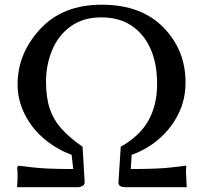

<svg xmlns="http://www.w3.org/2000/svg" viewBox="-20 -778 844 805"><path d="M51.8 2.9Q53.7 -21.5 53.7 -41Q53.7 -62.5 51.8 -74.2V-75.2L56.6 -83H59.6L117.2 -76.2Q173.8 -69.3 287.1 -69.3L280.3 -128.9Q218.8 -151.4 167 -194.3Q115.2 -237.3 84.5 -297.4Q53.7 -357.4 53.7 -423.8Q53.7 -553.7 148.4 -656.2Q243.2 -758.8 408.2 -758.3Q573.2 -757.8 666 -662.1Q758.8 -566.4 757.8 -430.7Q757.8 -360.4 728 -300.3Q698.2 -240.2 647 -195.8Q595.7 -151.4 532.2 -128.9L528.3 -69.3Q644.5 -69.3 699.7 -76.2Q754.9 -83 755.9 -83L760.7 -84V-74.2Q759.8 -70.3 759.8 -66.4V-56.6Q759.8 -47.9 762.7 2.9V6.8H505.9Q476.6 6.8 476.6 -12.7L486.3 -163.1L488.3 -164.1Q567.4 -209 603 -273.9Q638.7 -338.9 638.7 -425.3Q638.7 -511.7 611.3 -573.2Q584 -634.8 532.2 -669.9Q480.5 -705.1 404.3 -705.1Q328.1 -705.1 275.9 -667Q223.6 -628.9 198.2 -566.9Q172.9 -504.9 172.9 -436.5Q172.9 -368.2 189 -321.3Q205.1 -274.4 238.8 -237.3Q272.5 -200.2 324.2 -164.1L326.2 -163.1L335 -13.7Q335 -3.9 325.7 1.5Q316.4 6.8 305.7 6.8H51.8Z"/></svg>

Font: GenEi LateMin P v2
Style: Medium
Weight: 500
Designer: o_tamon (Modified)
Foundry: o_tamon / Adobe Systems Incorporated / FONT 910 / Philipp H. Poll
Version: Version 2.1;Original Version 1.004